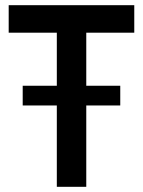

<svg xmlns="http://www.w3.org/2000/svg" viewBox="-20 -720 551 740"><path d="M199 0V-594H13.5V-700H497.5V-594H312.5V0ZM67.5 -313.5V-389.5H443.5V-313.5Z"/></svg>

Font: Cabin SemiCondensed SemiBold
Style: Regular
Weight: 600
Width: 4
Designer: Pablo Impallari
Foundry: Pablo Impallari. http://www.impallari.com Igino Marini. http://www.ikern.com
Version: Version 3.001